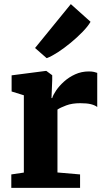

<svg xmlns="http://www.w3.org/2000/svg" viewBox="-20 -914 514 934"><path d="M35 0V-65.5L96 -74.5V-450.5L36.5 -469V-547.5L202.5 -569H205.5L234 -548V-524L230.5 -437H234Q238.5 -452.5 253.2 -474.2Q268 -496 291.5 -517.2Q315 -538.5 345.8 -552.5Q376.5 -566.5 412.5 -566.5Q426.5 -566.5 436.8 -564.2Q447 -562 453 -559.5V-393.5Q441 -402.5 422 -407.2Q403 -412 370.5 -412Q330.5 -412 302 -401.2Q273.5 -390.5 259.5 -381V-75L369.5 -65.5V0ZM208.5 -631.5H206.5L150.5 -680.5L324.5 -894L420.5 -808Q407.5 -785.5 381.5 -758.8Q355.5 -732 324 -706Q292.5 -680 261.8 -660Q231 -640 208.5 -631.5Z"/></svg>

Font: Merriweather Black
Style: Regular
Weight: 900
Designer: Eben Sorkin
Foundry: Eben Sorkin
Version: Version 2.200;gftools[0.9.31]